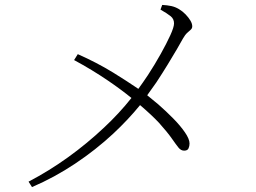

<svg xmlns="http://www.w3.org/2000/svg" viewBox="-20 -752 1040 780"><path d="M96 -14Q180 -58 257 -113.5Q334 -169 403 -234Q464 -291 514 -354Q471 -389 418 -425Q355 -468 281 -508L296 -532Q373 -498 440 -457Q495 -423 542 -391Q561 -417 581 -447Q609 -490 633 -533Q657 -576 672 -609Q687 -642 687 -657Q687 -675 673.5 -686Q660 -697 632 -713L639 -732Q659 -731 675.5 -727.5Q692 -724 707 -715Q722 -706 734 -693.5Q746 -681 753.5 -668.5Q761 -656 761 -645Q761 -637 755 -631.5Q749 -626 740.5 -618.5Q732 -611 723 -595Q716 -582 700 -554.5Q684 -527 662 -491Q640 -455 615 -417Q596 -390 578 -365Q599 -348 623 -328Q655 -300 684 -270.5Q713 -241 731.5 -214Q750 -187 750 -169Q750 -159 746 -149.5Q742 -140 728 -140Q715 -140 705 -152.5Q695 -165 677.5 -190Q660 -215 626 -253Q596 -285 549 -325Q501 -266 440 -209Q369 -143 285 -87Q201 -31 110 8Z"/></svg>

Font: Noto Serif HK ExtraLight ExtraLight
Style: Regular
Weight: 250
Version: Version 2.003-H1;hotconv 1.1.1;makeotfexe 2.6.0